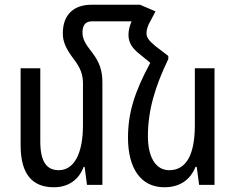

<svg xmlns="http://www.w3.org/2000/svg" viewBox="-20 -780 995 810"><path d="M412 -432C412 -482 400 -518 369 -558C339 -596 328 -616 328 -643C328 -673 340 -690 368 -690H535C527 -671 522 -652 522 -633C522 -600 538 -576 570 -551L614 -515C547 -391 520 -303 520 -199C520 -70 574 10 673 10C741 10 783 -23 805 -76H810L820 0H885V-492H802V-252C802 -124 764 -62 694 -62C635 -62 604 -120 604 -205C604 -315 634 -414 690 -531V-544L635 -586C609 -608 598 -621 598 -640C598 -655 604 -674 615 -692L636 -732L571 -760H366C295 -760 245 -722 245 -639C245 -603 259 -574 290 -532C319 -495 330 -466 330 -428V-252C330 -129 291 -62 228 -62C178 -62 150 -96 150 -183V-492H67V-167C67 -42 119 10 207 10C270 10 313 -23 333 -76H337L347 0H412Z"/></svg>

Font: Noto Sans Armenian Condensed
Style: Regular
Weight: 400
Width: 3
Designer: Monotype Design Team
Foundry: Monotype Imaging Inc.
Version: Version 2.008